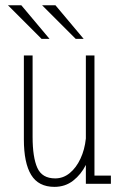

<svg xmlns="http://www.w3.org/2000/svg" viewBox="-20 -716 490 748"><path d="M192 12Q130 12 101.5 -34.5Q73 -81 73 -173V-500H107V-183Q107 -103 125.5 -62Q144 -21 195 -21Q226.5 -21 251.8 -41.8Q277 -62.5 293.5 -97.8Q310 -133 314.5 -176.5V-500H348V-32H412V0H314.5V-73.5Q296 -36.5 265 -12.2Q234 12 192 12ZM275 -564.5 144 -695.5H196L306 -564.5ZM142 -564.5 11 -695.5H63L173 -564.5Z"/></svg>

Font: Trispace Condensed Thin
Style: Regular
Weight: 100
Width: 3
Designer: Tyler Finck
Foundry: Etcetera Type Company
Version: Version 1.210; ttfautohint (v1.8.3)